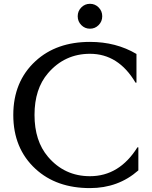

<svg xmlns="http://www.w3.org/2000/svg" viewBox="-20 -964 785 994"><path d="M400.9 -925.5Q419.4 -944.3 445.8 -944.3Q472.2 -944.3 490.7 -925.5Q509.3 -906.7 509.3 -879.9Q509.3 -853 490.7 -834.2Q472.2 -815.4 445.8 -815.4Q419.4 -815.4 400.9 -834.2Q382.3 -853 382.3 -879.9Q382.3 -906.7 400.9 -925.5ZM445.8 9.8Q272 9.8 164.1 -89.4Q48.8 -195.3 48.8 -368.7Q48.8 -542 164.1 -647.9Q272 -747.1 445.8 -747.1Q581.1 -747.1 686.5 -684.6V-536.1H681.6Q593.3 -685.5 445.8 -685.5Q314.9 -685.5 228.5 -585Q158.7 -503.9 158.7 -369.1Q158.7 -234.4 228.5 -152.3Q314 -51.8 445.8 -51.8Q597.7 -51.8 691.4 -201.2H696.3V-82Q592.3 9.8 445.8 9.8Z"/></svg>

Font: Classica
Style: Book
Weight: 400
Designer: Wojciech Kalinowski "wmk69" (wmk69@o2.pl)
Foundry: Wojciech Kalinowski "wmk69" (wmk69@o2.pl)
Version: Version 2.1.1; 2021-05-14